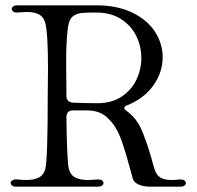

<svg xmlns="http://www.w3.org/2000/svg" viewBox="-20 -701 737 720"><path d="M20 -15Q20 -21 26.5 -25Q33 -29 43 -28Q67 -26 78 -26Q108 -26 126 -35.5Q144 -45 150 -68Q159 -104 159 -341L160 -444Q160 -575 150 -614Q144 -637 127 -646.5Q110 -656 82 -656Q71 -656 47 -654H43Q34 -654 29 -658Q24 -662 24 -668Q24 -673 29.5 -677Q35 -681 45 -681H341Q420 -681 476.5 -653.5Q533 -626 561.5 -581.5Q590 -537 590 -486Q590 -431 556 -382Q522 -333 459 -307Q446 -303 446 -296Q446 -291 456 -284Q491 -258 509 -218.5Q527 -179 548 -107Q551 -94 559 -68Q566 -45 581 -35.5Q596 -26 623 -26Q632 -26 654 -28H658Q667 -28 672 -24Q677 -20 677 -14Q677 -9 671.5 -5Q666 -1 656 -1H543Q518 -1 500 -9Q482 -17 478 -31L463 -85Q445 -152 429 -191.5Q413 -231 383.5 -259Q354 -287 307 -287H254Q229 -287 229 -261Q231 -100 238 -68Q244 -45 262 -35.5Q280 -26 310 -26Q321 -26 345 -28H349Q358 -28 363 -24Q368 -20 368 -14Q368 -9 362.5 -5Q357 -1 347 -1H41Q31 -1 25.5 -5Q20 -9 20 -15ZM229 -342Q229 -318 253 -316Q307 -314 346 -314Q398 -314 435 -338Q472 -362 491 -401Q510 -440 510 -484Q510 -528 490.5 -567Q471 -606 433 -630Q395 -654 341 -654Q304 -654 287.5 -652.5Q271 -651 257 -642.5Q243 -634 238 -614Q228 -574 228 -462L229 -371Z"/></svg>

Font: Hina Mincho
Style: Regular
Weight: 400
Designer: satsuyako
Foundry: satsuyako
Version: Version 1.100